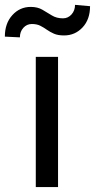

<svg xmlns="http://www.w3.org/2000/svg" viewBox="-69 -759 386 779"><path d="M166.5 -528.3V0H76.2V-528.3ZM235.4 -739.3 296.4 -733.9Q296.4 -680.2 265.9 -647.7Q235.4 -615.2 190.9 -615.2Q166 -615.2 149.9 -622.3Q133.8 -629.4 121.1 -638.4Q108.4 -647.5 94.5 -654.5Q80.6 -661.6 60.1 -661.6Q39.6 -661.6 25.6 -646Q11.7 -630.4 11.7 -607.4L-49.3 -610.4Q-49.3 -664.1 -19 -697.5Q11.2 -731 55.7 -731Q83.5 -731 103 -719.5Q122.6 -708 141.6 -696.3Q160.6 -684.6 186.5 -684.6Q207 -684.6 221.2 -700.4Q235.4 -716.3 235.4 -739.3Z"/></svg>

Font: Vazirmatn FD
Style: Regular
Weight: 400
Designer: Saber Rastikerdar
Foundry: Saber Rastikerdar
Version: Version 33.001